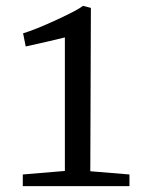

<svg xmlns="http://www.w3.org/2000/svg" viewBox="-20 -637 497 657"><path d="M202 -52V-509Q159 -498 68 -478L59 -523Q102 -536 174.5 -569.5Q247 -603 264 -617L291 -610L289 -51L423 -40V0H58V-40Z"/></svg>

Font: Martel
Style: Regular
Weight: 400
Designer: Dan Reynolds
Foundry: Dan Reynolds
Version: Version 1.001; ttfautohint (v1.1) -l 5 -r 5 -G 72 -x 0 -D la